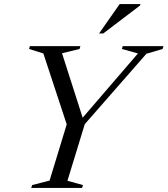

<svg xmlns="http://www.w3.org/2000/svg" viewBox="-20 -921 821 941"><path d="M656 -659 577.5 -681 581.5 -695H781L777 -681L697.5 -657.5L395.5 -312.5L310.5 -35L386.5 -14L382.5 0H133L137.5 -14L223 -36L307 -311.5L192.5 -659L122.5 -681L126.5 -695H374L370 -681L284 -660L390 -329L372.5 -329.5ZM465.5 -757 566.5 -901H668L667 -894.5L486 -757Z"/></svg>

Font: Newsreader 48pt
Style: Italic
Weight: 400
Italic angle: -17°
Version: Version 1.003